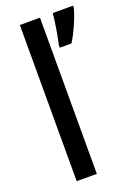

<svg xmlns="http://www.w3.org/2000/svg" viewBox="-146 -819 619 878"><g transform="rotate(-20 164.0 -380.0)"><path d="M167 0V-760H69V0ZM328 -750V-760H229C227 -724 212 -640 205 -612V-600H262C287 -639 317 -707 328 -750Z"/></g></svg>

Font: Noto Sans Thai Cond Med
Style: Regular
Weight: 500
Width: 3
Designer: Monotype Design Team
Foundry: Monotype Imaging Inc.
Version: Version 2.002